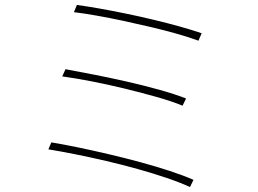

<svg xmlns="http://www.w3.org/2000/svg" viewBox="-20 -751 1040 774"><path d="M290 -731Q328 -726 379 -717Q430 -708 486 -696.5Q542 -685 598.5 -671.5Q655 -658 705 -644Q755 -630 793 -617L780 -587Q742 -601 692.5 -615Q643 -629 588 -642Q533 -655 477 -667Q421 -679 370 -688Q319 -697 278 -702ZM244 -472Q293 -463 357 -450.5Q421 -438 489.5 -422.5Q558 -407 621 -389.5Q684 -372 730 -354L716 -325Q672 -343 610 -360.5Q548 -378 480 -394.5Q412 -411 347 -423.5Q282 -436 231 -443ZM187 -177Q236 -169 296 -156.5Q356 -144 420 -129Q484 -114 546.5 -97Q609 -80 664 -62Q719 -44 760 -26L746 3Q707 -15 652.5 -33.5Q598 -52 535.5 -69.5Q473 -87 408.5 -102Q344 -117 284 -129Q224 -141 175 -149Z"/></svg>

Font: Noto Sans TC
Style: Regular
Weight: 100
Designer: Ryoko NISHIZUKA 西塚涼子 (kana, bopomofo & ideographs); Paul D. Hunt (Latin, Greek & Cyrillic); Sandoll Communications 산돌커뮤니
Foundry: Adobe
Version: Version 2.004;hotconv 1.0.118;makeotfexe 2.5.65603